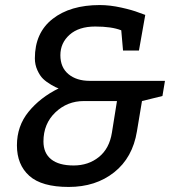

<svg xmlns="http://www.w3.org/2000/svg" viewBox="-20 -730 710 760"><path d="M542 -330 522 -210Q505 -106 432 -48Q359 10 252 10Q145 10 96 -34Q47 -78 47 -154.5Q47 -231 93 -287.5Q139 -344 212 -380Q202 -383 182.5 -394.5Q163 -406 150.5 -418Q138 -430 128 -452Q118 -474 118 -499Q118 -600 188 -655Q258 -710 375 -710Q415 -710 460 -700Q505 -690 530 -680L555 -671L530 -530H467L460 -610Q422 -625 357 -625Q292 -625 255.5 -592.5Q219 -560 219 -511.5Q219 -463 251 -436.5Q283 -410 335 -410H633L623 -350ZM423 -205 443 -330H312Q246 -330 199 -285Q152 -240 152 -170Q152 -124 182.5 -99.5Q213 -75 271.5 -75Q330 -75 371.5 -108.5Q413 -142 423 -205Z"/></svg>

Font: Bitter
Style: Italic
Weight: 400
Italic angle: -9°
Designer: Sol Matas
Foundry: Sol Matas
Version: Version 1.001